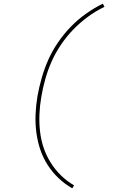

<svg xmlns="http://www.w3.org/2000/svg" viewBox="-20 -861 640 1042"><path d="M372 161Q332 138 298.5 106.5Q265 75 239.5 35.5Q214 -4 199 -48Q184 -92 177.5 -141Q171 -190 173 -239.5Q175 -289 183 -337Q192 -388 206.5 -438.5Q221 -489 242 -536.5Q263 -584 294 -629.5Q325 -675 362.5 -714Q400 -753 444.5 -785Q489 -817 538 -841L547 -824Q499 -801 456.5 -769.5Q414 -738 377.5 -700.5Q341 -663 311 -618.5Q281 -574 260.5 -528Q240 -482 226 -432.5Q212 -383 204 -334Q196 -288 194 -240.5Q192 -193 197.5 -146Q203 -99 217.5 -57Q232 -15 256 23Q280 61 312 92Q344 123 382 145Z"/></svg>

Font: Iosevka Etoile Thin Oblique
Style: Regular
Weight: 100
Italic angle: -9°
Designer: Belleve Invis
Foundry: Belleve Invis
Version: Version 15.5.2; ttfautohint (v1.8.4)